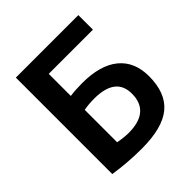

<svg xmlns="http://www.w3.org/2000/svg" viewBox="-199 -870 1020 1020"><g transform="rotate(-45 311.5 -360.0)"><path d="M216.8 -107.4Q253.9 -99.6 293.9 -98.6Q455.1 -98.6 455.1 -234.4Q455.1 -357.4 293.9 -357.4Q252 -357.4 216.8 -350.6ZM216.8 -455.1Q257.8 -460.9 306.6 -460.9Q443.4 -460.9 514.2 -402.3Q585 -343.8 585 -235.4Q585 -109.4 513.2 -49.8Q441.4 9.8 285.2 9.8Q181.6 9.8 79.1 -5.9V-730.5H548.8V-621.1H216.8Z"/></g></svg>

Font: Mgen+ 1c bold
Style: Bold
Weight: 700
Designer: [Source Han Sans]
Ryoko NISHIZUKA  (kana & ideographs); Paul D. Hunt (Latin, Greek & Cyrillic); Wenlong ZHANG  (bopomofo
Version: Version 1.059.20150602